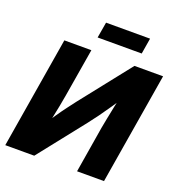

<svg xmlns="http://www.w3.org/2000/svg" viewBox="-159 -1047 1090 1177"><g transform="rotate(20 386.0 -458.5)"><path d="M651.4 0H475.6L525.4 -302.2Q529.8 -326.2 537.4 -365.2Q544.9 -404.3 555.2 -453.1Q565.4 -502 577.6 -554.2L606.4 -545.4Q571.3 -492.7 541.3 -448.5Q511.2 -404.3 484.9 -367.9Q458.5 -331.5 434.6 -301.3L196.3 0H7.3L127.9 -727.5H304.2L252 -414.6Q247.6 -386.2 238.8 -341.6Q230 -296.9 220 -249.5Q210 -202.1 201.2 -164.1L185.1 -196.8Q210 -238.8 235.1 -275.6Q260.3 -312.5 283.7 -343.5Q307.1 -374.5 325.7 -398.9L585.4 -727.5H772ZM618.2 -917 601.1 -814H313.5L331.1 -917Z"/></g></svg>

Font: Inter 24pt ExtraBold
Style: Italic
Weight: 800
Italic angle: -9.3988°
Designer: Rasmus Andersson
Foundry: rsms
Version: Version 4.001;git-66647c0bb